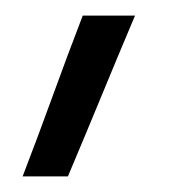

<svg xmlns="http://www.w3.org/2000/svg" viewBox="-20 -106 240 246"><path d="M67 120H9Q29 68 47.5 17Q66 -34 86 -86H153Q131 -34 110 17Q89 68 67 120Z"/></svg>

Font: Josefin Slab SemiBold
Style: Regular
Weight: 600
Designer: Santiago Orozco
Foundry: Typemade
Version: Version 2.000